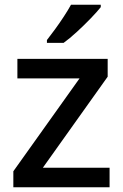

<svg xmlns="http://www.w3.org/2000/svg" viewBox="-20 -786 517 806"><path d="M440 0H36V-67L314 -457H53V-539H432V-464L160 -82H440ZM403 -756Q388 -737 360.5 -708.5Q333 -680 302.5 -652Q272 -624 247 -606H177V-618Q192 -637 211 -663Q230 -689 248 -716.5Q266 -744 278 -766H403Z"/></svg>

Font: Noto Sans Meetei Mayek Medium
Style: Regular
Weight: 500
Designer: Monotype Design Team and Neelakash Kshetrimayum
Foundry: Monotype Imaging Inc.
Version: Version 2.002; ttfautohint (v1.8.4.7-5d5b)